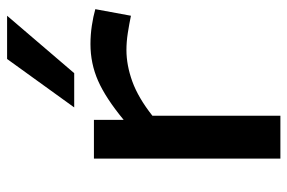

<svg xmlns="http://www.w3.org/2000/svg" viewBox="-158 -672 830 555"><g transform="rotate(-90 257.5 -395.0)"><path d="M188 -539V-453Q251 -505 301 -527Q351 -549 407 -549Q434 -549 460.5 -545Q487 -541 508 -535L489 -432Q465 -437 439.5 -441Q414 -445 390 -445Q346 -445 299 -428Q252 -411 200 -370V0H76V-539ZM224 -596 364 -790H489L323 -596Z"/></g></svg>

Font: Georama Extended Medium
Style: Regular
Weight: 500
Width: 7
Designer: Jean-Baptiste Levee
Foundry: Production Type
Version: Version 1.000